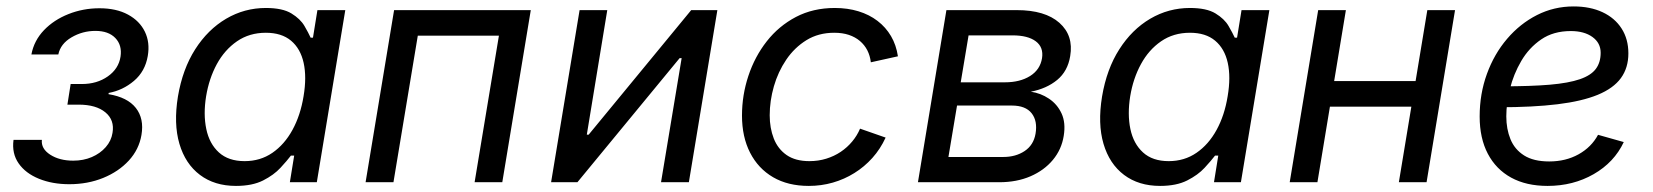

<svg xmlns="http://www.w3.org/2000/svg" viewBox="-20 -578 5243 609"><path d="M199.7 6.3Q146 6.3 103.5 -11Q61 -28.3 39.1 -59.8Q17.1 -91.3 22.9 -134.3H112.8Q109.9 -106.4 139.2 -87.4Q168.5 -68.4 212.4 -68.4Q244.6 -68.4 271.2 -79.8Q297.9 -91.3 315.4 -111.3Q333 -131.3 336.9 -156.7Q343.8 -197.3 314.2 -221.7Q284.7 -246.1 229.5 -246.1H193.8L204.1 -311.5H239.7Q287.6 -311.5 322 -335.7Q356.4 -359.9 362.3 -398.4Q367.7 -434.6 345.9 -457.3Q324.2 -480 282.7 -480Q241.7 -480 206.8 -459.5Q171.9 -439 165 -405.3H79.6Q87.9 -449.2 119.4 -482.2Q150.9 -515.1 197.3 -533.4Q243.7 -551.8 295.4 -551.8Q349.1 -551.8 386 -531.7Q422.9 -511.7 439.5 -477.5Q456.1 -443.4 448.7 -400.4Q440.4 -351.6 405 -321.5Q369.6 -291.5 324.7 -283.2L324.2 -279.3Q384.3 -269.5 410.9 -235.6Q437.5 -201.7 428.7 -149.9Q420.9 -104 388.7 -68.8Q356.4 -33.7 307.4 -13.7Q258.3 6.3 199.7 6.3Z M728.5 11.7Q660.6 11.7 614.3 -23.2Q567.9 -58.1 549.1 -121.8Q530.3 -185.5 544.4 -272Q559.1 -358.9 599.1 -421.6Q639.2 -484.4 697.3 -518.6Q755.4 -552.7 823.2 -552.7Q876 -552.7 904.3 -535.4Q932.6 -518.1 945.6 -495.8Q958.5 -473.6 965.3 -458.5H972.7L986.8 -545.9H1075.2L984.9 0H899.4L913.1 -84.5H902.8Q890.6 -68.4 869.6 -45.7Q848.6 -22.9 814.5 -5.6Q780.3 11.7 728.5 11.7ZM755.9 -66.9Q805.7 -66.9 844 -93.3Q882.3 -119.6 907.7 -166Q933.1 -212.4 942.9 -272.9Q953.1 -333.5 943.1 -378.7Q933.1 -423.8 903.1 -449Q873 -474.1 823.2 -474.1Q771 -474.1 731.7 -447Q692.4 -419.9 667.7 -374.5Q643.1 -329.1 633.8 -272.9Q624.5 -215.8 634.3 -168.9Q644 -122.1 674.3 -94.5Q704.6 -66.9 755.9 -66.9Z M1663.6 -545.9 1573.2 0H1485.4L1562.5 -464.8H1305.2L1228 0H1139.6L1230 -545.9Z M2165 0H2076.7L2142.1 -393.6H2135.7L1811.5 0H1728L1818.4 -545.9H1906.2L1841.3 -150.9H1847.2L2172.4 -545.9H2255.4Z M2545.4 11.7Q2479.5 11.7 2432.1 -15.9Q2384.8 -43.5 2359.1 -93.8Q2333.5 -144 2333.5 -211.4Q2333.5 -276.4 2353.8 -337.4Q2374 -398.4 2412.1 -447Q2450.2 -495.6 2504.6 -524.2Q2559.1 -552.7 2627.9 -552.7Q2668.5 -552.7 2702.9 -542.2Q2737.3 -531.7 2763.4 -511.7Q2789.6 -491.7 2806.2 -463.4Q2822.8 -435.1 2828.1 -399.4L2742.2 -380.4Q2739.7 -401.4 2731 -418.5Q2722.2 -435.5 2707.5 -448Q2692.9 -460.4 2672.6 -467.3Q2652.3 -474.1 2626 -474.1Q2576.2 -474.1 2538.1 -450.7Q2500 -427.2 2473.9 -388.7Q2447.8 -350.1 2434.6 -304Q2421.4 -257.8 2421.4 -212.4Q2421.4 -171.9 2434.3 -138.7Q2447.3 -105.5 2475.1 -86.2Q2502.9 -66.9 2547.4 -66.9Q2575.7 -66.9 2600.8 -74.7Q2626 -82.5 2646.7 -96.4Q2667.5 -110.4 2683.1 -129.2Q2698.7 -147.9 2708 -169.9L2789.1 -141.6Q2772.5 -105.5 2747.1 -77.1Q2721.7 -48.8 2689.9 -29.1Q2658.2 -9.3 2621.6 1.2Q2585 11.7 2545.4 11.7Z M2891.6 0 2981.9 -545.9H3205.1Q3294.9 -545.9 3340.3 -505.6Q3385.7 -465.3 3374.5 -399.9Q3366.7 -352.1 3333.3 -324.5Q3299.8 -296.9 3249.5 -287.1Q3280.8 -282.7 3307.1 -265.1Q3333.5 -247.6 3347.2 -218Q3360.8 -188.5 3354 -147Q3347.2 -104 3319.6 -70.8Q3292 -37.6 3248.5 -18.8Q3205.1 0 3149.4 0ZM2988.3 -80.1H3162.6Q3201.7 -80.1 3230 -98.9Q3258.3 -117.7 3264.6 -153.8Q3271.5 -194.3 3252.2 -218.8Q3232.9 -243.2 3189.5 -243.2H3015.6ZM3027.3 -316.9H3167.5Q3215.3 -316.9 3247.3 -336.9Q3279.3 -356.9 3285.2 -393.6Q3290.5 -428.2 3265.4 -447Q3240.2 -465.8 3191.9 -465.8H3052.2Z M3659.7 11.7Q3591.8 11.7 3545.4 -23.2Q3499 -58.1 3480.2 -121.8Q3461.4 -185.5 3475.6 -272Q3490.2 -358.9 3530.3 -421.6Q3570.3 -484.4 3628.4 -518.6Q3686.5 -552.7 3754.4 -552.7Q3807.1 -552.7 3835.4 -535.4Q3863.8 -518.1 3876.7 -495.8Q3889.6 -473.6 3896.5 -458.5H3903.8L3918 -545.9H4006.3L3916 0H3830.6L3844.2 -84.5H3834Q3821.8 -68.4 3800.8 -45.7Q3779.8 -22.9 3745.6 -5.6Q3711.4 11.7 3659.7 11.7ZM3687 -66.9Q3736.8 -66.9 3775.1 -93.3Q3813.5 -119.6 3838.9 -166Q3864.3 -212.4 3874 -272.9Q3884.3 -333.5 3874.3 -378.7Q3864.3 -423.8 3834.2 -449Q3804.2 -474.1 3754.4 -474.1Q3702.1 -474.1 3662.8 -447Q3623.5 -419.9 3598.9 -374.5Q3574.2 -329.1 3564.9 -272.9Q3555.7 -215.8 3565.4 -168.9Q3575.2 -122.1 3605.5 -94.5Q3635.7 -66.9 3687 -66.9Z M4490.2 -320.8 4476.6 -239.7H4177.2L4190.9 -320.8ZM4249 -545.9 4158.7 0H4070.8L4161.1 -545.9ZM4595.2 -545.9 4504.9 0H4417L4507.3 -545.9Z M4888.7 11.7Q4821.3 11.7 4773.2 -14.6Q4725.1 -41 4699.2 -90.3Q4673.3 -139.6 4673.3 -208.5Q4673.3 -280.3 4696.3 -343.5Q4719.2 -406.7 4760.3 -454.8Q4801.3 -502.9 4855.2 -530.3Q4909.2 -557.6 4971.2 -557.6Q5023.9 -557.6 5063 -539.3Q5102.1 -521 5123.5 -487.5Q5145 -454.1 5145 -408.7Q5145 -362.8 5121.3 -330.3Q5097.7 -297.9 5047.9 -277.3Q4998 -256.8 4920.2 -247.3Q4842.3 -237.8 4734.4 -237.8L4746.1 -304.2Q4835.4 -304.2 4895.5 -309.3Q4955.6 -314.5 4991 -326.7Q5026.4 -338.9 5041.7 -359.4Q5057.1 -379.9 5057.1 -410.6Q5057.1 -441.9 5031 -460.7Q5004.9 -479.5 4962.4 -479.5Q4907.2 -479.5 4868.4 -452.9Q4829.6 -426.3 4805.2 -384.5Q4780.8 -342.8 4769.3 -296.1Q4757.8 -249.5 4757.8 -209Q4757.8 -168.9 4771 -136.5Q4784.2 -104 4814.2 -85Q4844.2 -65.9 4894 -65.9Q4946.3 -65.9 4987.1 -88.6Q5027.8 -111.3 5048.8 -150.4L5130.4 -127.4Q5100.1 -63 5034.9 -25.6Q4969.7 11.7 4888.7 11.7Z"/></svg>

Font: Adwaita Sans
Style: Italic
Weight: 400
Italic angle: -9.39999°
Designer: Rasmus Andersson
Foundry: rsms
Version: Version 4.001;git-9221beed3